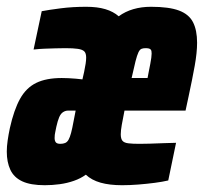

<svg xmlns="http://www.w3.org/2000/svg" viewBox="-28 -538 601 566"><path d="M104 8Q62 8 37.5 -3.5Q13 -15 2.5 -37.5Q-8 -60 -8 -91Q-8 -106 -5.5 -123.5Q-3 -141 1 -160Q13 -214 31 -246.5Q49 -279 78.5 -293.5Q108 -308 154 -308Q163 -308 174 -307.5Q185 -307 196 -306Q207 -305 215 -304L220 -326Q223 -340 224.5 -350.5Q226 -361 226 -368Q226 -381 220.5 -386.5Q215 -392 201.5 -394Q188 -396 165 -396Q150 -396 135 -395.5Q120 -395 104.5 -394.5Q89 -394 71 -392L95 -505Q116 -509 151 -513.5Q186 -518 226 -518Q259 -518 282.5 -511Q306 -504 322 -490Q341 -504 365 -511Q389 -518 417 -518Q470 -518 499.5 -507Q529 -496 541 -472.5Q553 -449 553 -412Q553 -383 546 -344Q539 -305 528 -254L519 -212H339Q334 -187 331 -170Q328 -153 328 -142Q328 -129 333 -123Q338 -117 350.5 -115.5Q363 -114 383 -114Q393 -114 413.5 -114.5Q434 -115 455.5 -116Q477 -117 491 -117L468 -6Q451 -2 428 1Q405 4 380 6Q355 8 332 8Q295 8 268.5 0.5Q242 -7 225 -23Q210 -12 190 -5Q170 2 148 5Q126 8 104 8ZM150 -114Q158 -114 164 -116.5Q170 -119 174 -126Q178 -133 181.5 -146Q185 -159 189 -181L195 -212H173Q165 -212 158 -207.5Q151 -203 146.5 -192.5Q142 -182 138 -164Q137 -157 135 -149Q133 -141 133 -131Q133 -123 136.5 -118.5Q140 -114 150 -114ZM360 -308H407L410 -324Q413 -339 415 -349.5Q417 -360 418 -367.5Q419 -375 419 -380Q419 -388 417 -391Q415 -394 411 -395Q407 -396 401 -396Q394 -396 389 -394Q384 -392 380 -383.5Q376 -375 371.5 -357.5Q367 -340 360 -308Z"/></svg>

Font: Saira Condensed Black
Style: Italic
Weight: 900
Width: 3
Italic angle: -12°
Designer: Hector Gatti with collaboration of the Omnibus-Type team
Foundry: Omnibus-Type
Version: Version 1.101